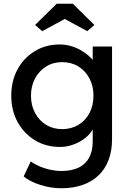

<svg xmlns="http://www.w3.org/2000/svg" viewBox="-20 -773 689 1023"><path d="M307 230Q251 230 195.5 212.5Q140 195 106 167L144 87Q164 102 191 113.5Q218 125 248 131.5Q278 138 307 138Q362 138 399 120Q436 102 455 67Q474 32 474 -20V-121L485 -114Q480 -83 452.5 -54.5Q425 -26 384 -8Q343 10 300 10Q225 10 166.5 -25.5Q108 -61 74 -122.5Q40 -184 40 -263Q40 -342 73.5 -403.5Q107 -465 165.5 -500.5Q224 -536 297 -536Q327 -536 355 -528.5Q383 -521 407 -507.5Q431 -494 450 -478Q469 -462 481 -444Q493 -426 496 -410L474 -402V-525H577V-32Q577 31 558.5 79.5Q540 128 505 161.5Q470 195 420 212.5Q370 230 307 230ZM311 -85Q360 -85 398 -108Q436 -131 457 -171Q478 -211 478 -263Q478 -315 456.5 -355.5Q435 -396 397.5 -419Q360 -442 311 -442Q263 -442 225.5 -418.5Q188 -395 166.5 -354.5Q145 -314 145 -263Q145 -212 166.5 -171.5Q188 -131 225.5 -108Q263 -85 311 -85ZM205 -607 167 -640 282 -753H368L483 -640L445 -607L310 -680H340Z"/></svg>

Font: Lexend Medium
Style: Regular
Weight: 500
Designer: Bonnie Shaver-Troup, Thomas Jockin
Foundry: Lexend
Version: Version 1.005